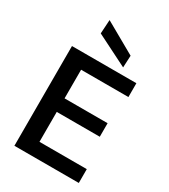

<svg xmlns="http://www.w3.org/2000/svg" viewBox="-226 -1059 1030 1167"><g transform="rotate(30 288.5 -475.5)"><path d="M70 0V-700H522V-603H190V-402H492V-307H190V-97H522V0ZM404 -743 183 -854 189 -951 408 -827Z"/></g></svg>

Font: DM Sans 20pt SemiBold
Style: Regular
Weight: 600
Version: Version 4.004;gftools[0.9.30]